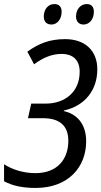

<svg xmlns="http://www.w3.org/2000/svg" viewBox="-31 -917 500 947"><path d="M223 -796C250 -796 273 -821 273 -859C273 -883 261 -897 237 -897C204 -897 185 -868 185 -836C185 -810 199 -796 223 -796ZM381 -796C409 -796 432 -821 432 -859C432 -883 420 -897 397 -897C364 -897 344 -868 344 -836C344 -810 359 -796 381 -796ZM145 10C306 10 394 -93 394 -220C394 -306 348 -355 284 -369V-372C386 -394 449 -471 449 -575C449 -666 390 -724 290 -724C216 -724 160 -703 104 -662L137 -600C180 -631 222 -651 273 -651C330 -651 362 -620 362 -563C362 -462 288 -406 194 -406H123L107 -334H181C261 -334 306 -299 306 -222C306 -135 255 -63 143 -63C85 -63 28 -81 -11 -107V-23C30 -1 79 10 145 10Z"/></svg>

Font: Noto Sans Display SemiCondensed
Style: Italic
Weight: 400
Width: 4
Italic angle: -12°
Designer: Monotype Design Team
Foundry: Monotype Imaging Inc.
Version: Version 1.900